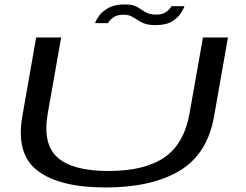

<svg xmlns="http://www.w3.org/2000/svg" viewBox="-20 -844 1113 868"><path d="M457.5 3.5Q249.5 3.5 150.2 -72Q51 -147.5 81 -319L143.5 -674.5H256.5L196 -332Q171.5 -193.5 239.8 -132.2Q308 -71 470.5 -71Q633.5 -71 723 -132.2Q812.5 -193.5 837 -332L897.5 -674.5H1010.5L948 -319Q918 -147.5 791.8 -72Q665.5 3.5 457.5 3.5ZM683.5 -730.5Q652 -730.5 633.2 -737.5Q614.5 -744.5 601.2 -753.8Q588 -763 574 -770.2Q560 -777.5 538 -777.5Q507 -777.5 489.8 -763.5Q472.5 -749.5 469 -739.5H409.5Q413 -750.5 426.5 -770.5Q440 -790.5 468.5 -807.2Q497 -824 544.5 -824Q573.5 -824 590 -817Q606.5 -810 619 -800.8Q631.5 -791.5 646.8 -784.8Q662 -778 688.5 -778Q717 -778 734 -792Q751 -806 754.5 -816H814Q811.5 -807.5 799.2 -786.8Q787 -766 759.5 -748.2Q732 -730.5 683.5 -730.5Z"/></svg>

Font: Anybody UltraExpanded Regular
Style: Italic
Weight: 400
Width: 9
Italic angle: -10°
Designer: Tyler Finck
Foundry: Etcetera Type Company
Version: Version 1.010; ttfautohint (v1.8.3) -l 8 -r 50 -G 200 -x 14 